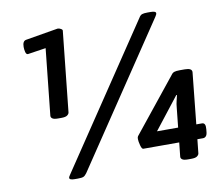

<svg xmlns="http://www.w3.org/2000/svg" viewBox="-78 -797 1033 895"><g transform="rotate(-10 438.5 -349.5)"><path d="M178 -289Q159 -289 151.5 -294.5Q144 -300 145 -308L178 -622L92 -609Q84 -609 81 -621Q78 -633 78 -645Q78 -673 95 -676L249 -702Q256 -702 264 -697.5Q272 -693 271 -688L231 -308Q230 -301 222 -295Q214 -289 194 -289ZM206 3Q181 3 181 -7Q181 -12 189 -23L633 -685Q640 -697 648.5 -700Q657 -703 674 -703H689Q714 -703 714 -693Q714 -687 707 -677L263 -15Q255 -4 247.5 -0.5Q240 3 221 3ZM741 4Q722 4 714.5 -1.5Q707 -7 708 -15L715 -81H545Q538 -81 533 -100Q528 -119 528 -130Q528 -139 531 -143L735 -397Q741 -406 749.5 -409Q758 -412 776 -412H800Q834 -412 833 -393L808 -150H835Q853 -150 850 -120L849 -110Q848 -94 842 -87.5Q836 -81 828 -81H801L794 -15Q793 -8 785 -2Q777 4 757 4ZM743 -300 740 -301 622 -150H722L732 -245Q733 -259 736.5 -273Q740 -287 743 -300Z"/></g></svg>

Font: Asap Semi Expanded Semi Expanded Regular
Style: Bold Italic
Weight: 700
Width: 6
Italic angle: -6°
Designer: Pablo Cosgaya
Foundry: Omnibus-Type
Version: Version 3.001; ttfautohint (v1.8.4.7-5d5b)